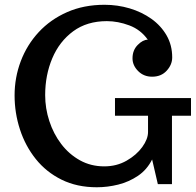

<svg xmlns="http://www.w3.org/2000/svg" viewBox="-20 -770 821 803"><path d="M384.8 13.2Q301.8 13.2 237.5 -18.6Q173.3 -50.3 129.6 -105Q85.9 -159.7 63.5 -228.5Q41 -297.4 41 -371.1Q41 -445.8 66.9 -514.2Q92.8 -582.5 141.8 -635.5Q190.9 -688.5 260.5 -719.2Q330.1 -750 417.5 -750Q471.7 -750 522.5 -734.9Q573.2 -719.7 613.3 -691.2Q653.3 -662.6 676.8 -621.8Q700.2 -581.1 700.2 -529.8Q700.2 -499.5 677.2 -474.4Q654.3 -449.2 616.2 -449.2Q581.1 -449.2 557.6 -472.9Q534.2 -496.6 534.2 -525.9Q534.2 -560.1 555.9 -582Q577.6 -604 598.1 -604Q568.4 -646 520.8 -663.8Q473.1 -681.6 426.8 -681.6Q343.8 -681.6 286.1 -639.2Q228.5 -596.7 198.7 -526.4Q168.9 -456.1 168.9 -372.1Q168.9 -316.9 186.3 -263.7Q203.6 -210.4 236.1 -167.7Q268.6 -125 314.2 -99.6Q359.9 -74.2 416 -74.2Q467.8 -74.2 509.3 -97.9Q550.8 -121.6 575 -155Q599.1 -188.5 599.1 -217.8V-286.1H460.9V-359.9H778.8V-286.1H699.2V0H640.1L616.2 -103Q594.7 -60.1 557.1 -34.7Q519.5 -9.3 474.6 2Q429.7 13.2 384.8 13.2Z"/></svg>

Font: Trocchi
Style: Regular
Weight: 400
Designer: Vernon Adams
Foundry: Vernon Adams
Version: Version 1.101; ttfautohint (v1.8.4.7-5d5b);gftools[0.9.27]